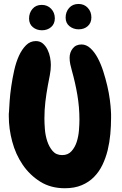

<svg xmlns="http://www.w3.org/2000/svg" viewBox="-20 -952 628 990"><path d="M552.7 -342.8Q552.7 -302.7 548.8 -260.3Q544.9 -217.8 535.2 -177.7Q525.4 -137.7 508.3 -102.1Q491.2 -66.4 464.8 -39.6Q438.5 -12.7 401.4 2.9Q364.3 18.6 314.5 18.6Q241.2 18.6 187 -15.6Q132.8 -49.8 96.7 -103Q60.5 -156.2 43 -222.2Q25.4 -288.1 25.4 -352.5Q25.4 -359.4 25.4 -365.2Q25.4 -371.1 26.4 -376Q27.3 -396.5 29.8 -431.6Q32.2 -466.8 38.1 -506.8Q43.9 -546.9 53.2 -588.9Q62.5 -630.9 77.6 -664.1Q92.8 -697.3 114.3 -718.8Q135.7 -740.2 165 -740.2Q186.5 -740.2 201.2 -727.5Q215.8 -714.8 225.1 -695.8Q234.4 -676.8 238.3 -655.8Q242.2 -634.8 242.2 -617.2Q242.2 -590.8 236.8 -564Q231.4 -537.1 226.6 -510.7Q218.8 -468.8 213.9 -426.8Q209 -384.8 209 -340.8Q209 -318.4 211.4 -286.1Q213.9 -253.9 223.6 -224.1Q233.4 -194.3 251.5 -173.3Q269.5 -152.3 300.8 -152.3Q331.1 -152.3 349.1 -172.9Q367.2 -193.4 376 -221.7Q384.8 -250 387.2 -281.2Q389.6 -312.5 389.6 -335Q389.6 -399.4 378.9 -462.4Q368.2 -525.4 350.6 -587.9Q345.7 -604.5 342.3 -621.1Q338.9 -637.7 338.9 -654.3Q338.9 -681.6 355 -702.1Q371.1 -722.7 400.4 -722.7Q424.8 -722.7 445.8 -703.6Q466.8 -684.6 483.4 -653.8Q500 -623 512.2 -585Q524.4 -546.9 533.2 -509.3Q542 -471.7 546.4 -437.5Q550.8 -403.3 551.8 -381.8Q552.7 -372.1 552.7 -362.8Q552.7 -353.5 552.7 -342.8ZM451.2 -862.3Q451.2 -834 432.6 -817.4Q414.1 -800.8 385.7 -800.8Q358.4 -800.8 338.4 -816.9Q318.4 -833 318.4 -861.3Q318.4 -890.6 336.4 -911.1Q354.5 -931.6 384.8 -931.6Q414.1 -931.6 432.6 -911.6Q451.2 -891.6 451.2 -862.3ZM262.7 -857.4Q262.7 -829.1 243.7 -812.5Q224.6 -795.9 196.3 -795.9Q168.9 -795.9 149.4 -812Q129.9 -828.1 129.9 -856.4Q129.9 -885.7 147.5 -906.2Q165 -926.8 195.3 -926.8Q224.6 -926.8 243.7 -906.7Q262.7 -886.7 262.7 -857.4Z"/></svg>

Font: Chewy
Style: Regular
Weight: 400
Version: Version 1.001